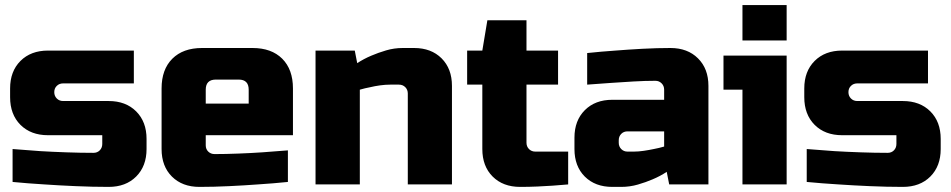

<svg xmlns="http://www.w3.org/2000/svg" viewBox="-20 -730 3763 760"><path d="M20 -345.2V-379.9Q20 -447.8 61 -488.8Q102.1 -529.8 169.9 -529.8H509.8V-399.9H230Q214.8 -399.9 204.8 -390.1Q194.8 -380.4 194.8 -365.2Q194.8 -350.1 204.8 -340.1Q214.8 -330.1 230 -330.1H410.2Q478 -330.1 519 -289.1Q560.1 -248 560.1 -180.2V-140.1Q560.1 -72.3 519 -31.2Q478 9.8 410.2 9.8Q346.2 9.8 279.1 6.8Q211.9 3.9 155.8 0Q90.8 -3.9 29.8 -9.8V-140.1Q84 -136.2 139.2 -131.8Q187 -128.9 242.9 -127Q298.8 -125 350.1 -125Q365.2 -125 375 -135Q384.8 -145 384.8 -160.2V-194.8H169.9Q102.1 -194.8 61 -235.8Q20 -276.9 20 -345.2Z M619.6 -140.1V-379.9Q619.6 -455.1 662.1 -497.6Q704.6 -540 779.8 -540H979.5Q1054.7 -540 1097.2 -497.6Q1139.6 -455.1 1139.6 -379.9V-194.8H794.4V-154.8Q794.4 -139.6 804.4 -129.9Q814.5 -120.1 829.6 -120.1Q872.6 -120.1 923.1 -122.1Q973.6 -124 1017.6 -127Q1068.4 -130.9 1119.6 -134.8V-9.8Q1061.5 -3.9 1000.5 0Q948.7 3.9 887.7 6.8Q826.7 9.8 769.5 9.8Q701.7 9.8 660.6 -31Q619.6 -71.8 619.6 -140.1ZM794.4 -319.8H964.4V-375Q964.4 -415 924.8 -415H834.5Q794.4 -415 794.4 -375Z M1229 0V-529.8H1384.3L1394 -480Q1419.9 -497.1 1450.2 -509.8Q1476.1 -521 1508.1 -530.5Q1540 -540 1574.2 -540H1619.1Q1687 -540 1728 -499Q1769 -458 1769 -390.1V0H1594.2V-359.9Q1594.2 -375 1584.2 -385Q1574.2 -395 1559.1 -395H1524.4Q1505.4 -395 1484.4 -392.1Q1463.4 -389.2 1445.3 -384.8Q1424.3 -380.9 1404.3 -375V0Z M1829.1 -395V-529.8H1889.2L1909.2 -649.9H2064V-529.8H2189V-395H2064V-165Q2064 -149.9 2074 -139.9Q2084 -129.9 2099.1 -129.9H2229V0Q2200.2 2.9 2168 4.9Q2141.1 6.8 2107.2 8.3Q2073.2 9.8 2039.1 9.8Q1971.2 9.8 1930.2 -31Q1889.2 -71.8 1889.2 -140.1V-395Z M2253.9 -140.1V-185.1Q2253.9 -252.9 2294.9 -293.9Q2335.9 -335 2403.8 -335H2608.9V-375Q2608.9 -390.1 2598.9 -400.1Q2588.9 -410.2 2574.2 -410.2Q2534.2 -410.2 2487.5 -407.5Q2440.9 -404.8 2399.9 -401.9Q2352.1 -397.9 2304.2 -395V-520Q2359.4 -525.9 2416 -529.8Q2464.8 -533.7 2522.9 -536.9Q2581.1 -540 2633.8 -540Q2701.7 -540 2742.9 -499Q2784.2 -458 2784.2 -390.1V0H2628.9L2619.1 -49.8Q2593.3 -32.7 2563 -20Q2537.1 -8.8 2505.1 0.5Q2473.1 9.8 2439 9.8H2403.8Q2335.9 9.8 2294.9 -31Q2253.9 -71.8 2253.9 -140.1ZM2429.2 -165Q2429.2 -149.9 2439.2 -139.9Q2449.2 -129.9 2463.9 -129.9H2488.8Q2507.8 -129.9 2528.8 -133.1Q2549.8 -136.2 2567.9 -140.1Q2588.9 -144 2608.9 -149.9V-210H2463.9Q2448.7 -210 2439 -200Q2429.2 -189.9 2429.2 -174.8Z M2843.8 -375V-509.8H3093.8V0H2918.9V-375ZM2918.9 -569.8V-710H3093.8V-569.8Z M3163.6 -345.2V-379.9Q3163.6 -447.8 3204.6 -488.8Q3245.6 -529.8 3313.5 -529.8H3653.3V-399.9H3373.5Q3358.4 -399.9 3348.4 -390.1Q3338.4 -380.4 3338.4 -365.2Q3338.4 -350.1 3348.4 -340.1Q3358.4 -330.1 3373.5 -330.1H3553.7Q3621.6 -330.1 3662.6 -289.1Q3703.6 -248 3703.6 -180.2V-140.1Q3703.6 -72.3 3662.6 -31.2Q3621.6 9.8 3553.7 9.8Q3489.7 9.8 3422.6 6.8Q3355.5 3.9 3299.3 0Q3234.4 -3.9 3173.3 -9.8V-140.1Q3227.5 -136.2 3282.7 -131.8Q3330.6 -128.9 3386.5 -127Q3442.4 -125 3493.7 -125Q3508.8 -125 3518.6 -135Q3528.3 -145 3528.3 -160.2V-194.8H3313.5Q3245.6 -194.8 3204.6 -235.8Q3163.6 -276.9 3163.6 -345.2Z"/></svg>

Font: Russo One
Style: Regular
Weight: 400
Designer: Jovanny lemonad
Foundry: Jovanny Lemonad
Version: Version 1.000